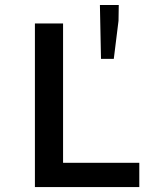

<svg xmlns="http://www.w3.org/2000/svg" viewBox="-20 -756 640 776"><path d="M388.2 -518.1 383.8 -735.8H460L459 -671.9L439.9 -518.1ZM121.1 0V-661.1H234.9V-98.1H543V0Z"/></svg>

Font: Office Code Pro Medium
Style: Regular
Weight: 500
Designer: Nathan Rutzky & Paul D. Hunt
Foundry: Adobe Systems Incorporated
Version: Version 1.004;PS 001.004;hotconv 1.0.70;makeotf.lib2.5.58329